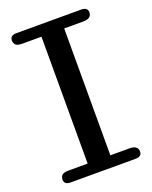

<svg xmlns="http://www.w3.org/2000/svg" viewBox="-135 -783 677 857"><g transform="rotate(-20 204.0 -354.5)"><path d="M357.9 0H49.8Q20 0 20 -23.9Q20 -37.6 28.3 -45.4Q36.6 -53.2 60.1 -53.2H149.9V-655.8H60.1Q36.6 -655.8 28.3 -663.6Q20 -671.4 20 -685.1Q20 -709 49.8 -709H357.9Q388.2 -709 388.2 -685.1Q388.2 -655.8 348.1 -655.8H257.8V-53.2H348.1Q388.2 -53.2 388.2 -23.9Q388.2 0 357.9 0Z"/></g></svg>

Font: Marmelad
Style: Regular
Weight: 400
Designer: Manvel Shmavonyan
Foundry: Cyreal (www.cyreal.org)
Version: Version 1.000